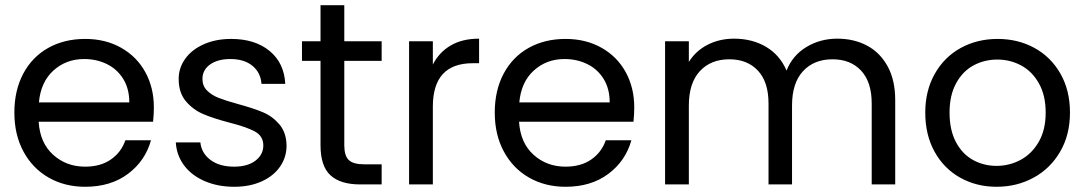

<svg xmlns="http://www.w3.org/2000/svg" viewBox="-20 -706 4124 735"><path d="M566 -240H128Q133 -159 183.5 -113.5Q234 -68 306 -68Q365 -68 404.5 -95.5Q444 -123 460 -169H558Q536 -90 470 -40.5Q404 9 306 9Q228 9 166.5 -26Q105 -61 70 -125.5Q35 -190 35 -275Q35 -360 69 -424Q103 -488 164.5 -522.5Q226 -557 306 -557Q384 -557 444 -523Q504 -489 536.5 -429.5Q569 -370 569 -295Q569 -269 566 -240ZM302 -480Q233 -480 184.5 -436Q136 -392 129 -314H475Q475 -366 452 -403.5Q429 -441 389.5 -460.5Q350 -480 302 -480Z M653 -161H747Q751 -120 785.5 -94Q820 -68 876 -68Q928 -68 958 -91Q988 -114 988 -149Q988 -185 956 -202.5Q924 -220 857 -237Q796 -253 757.5 -269.5Q719 -286 691.5 -318.5Q664 -351 664 -404Q664 -446 689 -481Q714 -516 760 -536.5Q806 -557 865 -557Q956 -557 1012 -511Q1068 -465 1072 -385H981Q978 -428 946.5 -454Q915 -480 862 -480Q813 -480 784 -459Q755 -438 755 -404Q755 -377 772.5 -359.5Q790 -342 816.5 -331.5Q843 -321 890 -308Q949 -292 986 -276.5Q1023 -261 1049.5 -230Q1076 -199 1077 -149Q1077 -104 1052 -68Q1027 -32 981.5 -11.5Q936 9 877 9Q814 9 764 -12.5Q714 -34 685 -72.5Q656 -111 653 -161Z M1298 -473V-150Q1298 -110 1315 -93.5Q1332 -77 1374 -77H1441V0H1359Q1283 0 1245 -35Q1207 -70 1207 -150V-473H1136V-548H1207V-686H1298V-548H1441V-473Z M1814 -558V-464H1790Q1637 -464 1637 -298V0H1546V-548H1637V-459Q1661 -506 1705.5 -532Q1750 -558 1814 -558Z M2405 -240H1967Q1972 -159 2022.5 -113.5Q2073 -68 2145 -68Q2204 -68 2243.5 -95.5Q2283 -123 2299 -169H2397Q2375 -90 2309 -40.5Q2243 9 2145 9Q2067 9 2005.5 -26Q1944 -61 1909 -125.5Q1874 -190 1874 -275Q1874 -360 1908 -424Q1942 -488 2003.5 -522.5Q2065 -557 2145 -557Q2223 -557 2283 -523Q2343 -489 2375.5 -429.5Q2408 -370 2408 -295Q2408 -269 2405 -240ZM2141 -480Q2072 -480 2023.5 -436Q1975 -392 1968 -314H2314Q2314 -366 2291 -403.5Q2268 -441 2228.5 -460.5Q2189 -480 2141 -480Z M3407 -323V0H3317V-310Q3317 -392 3276.5 -435.5Q3236 -479 3167 -479Q3096 -479 3054 -433.5Q3012 -388 3012 -302V0H2922V-310Q2922 -392 2881.5 -435.5Q2841 -479 2772 -479Q2701 -479 2659 -433.5Q2617 -388 2617 -302V0H2526V-548H2617V-469Q2644 -512 2689.5 -535Q2735 -558 2790 -558Q2859 -558 2912 -527Q2965 -496 2991 -436Q3014 -494 3067 -526Q3120 -558 3185 -558Q3249 -558 3299 -531.5Q3349 -505 3378 -452Q3407 -399 3407 -323Z M3522 -275Q3522 -359 3558.5 -423.5Q3595 -488 3658 -522.5Q3721 -557 3799 -557Q3877 -557 3940 -522.5Q4003 -488 4039.5 -424Q4076 -360 4076 -275Q4076 -190 4038.5 -125.5Q4001 -61 3937 -26Q3873 9 3795 9Q3718 9 3655.5 -26Q3593 -61 3557.5 -125.5Q3522 -190 3522 -275ZM3983 -275Q3983 -341 3957 -387Q3931 -433 3889 -455.5Q3847 -478 3798 -478Q3748 -478 3706.5 -455.5Q3665 -433 3640 -387Q3615 -341 3615 -275Q3615 -208 3639.5 -162Q3664 -116 3705 -93.5Q3746 -71 3795 -71Q3844 -71 3887 -94Q3930 -117 3956.5 -163Q3983 -209 3983 -275Z"/></svg>

Font: Poppins A&M
Style: Regular-A&M
Weight: 400
Designer: Ninad Kale (Devanagari), Jonny Pinhorn (Latin)
Foundry: Indian Type Foundry
Version: 4.004